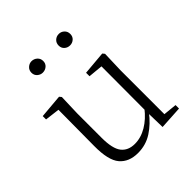

<svg xmlns="http://www.w3.org/2000/svg" viewBox="-208 -902 1059 1059"><g transform="rotate(-45 321.5 -373.0)"><path d="M263 14Q193 14 155.5 -30Q118 -74 119 -185L121 -478L140 -463L35 -476V-502L174 -514L184 -502L180 -377V-188Q180 -103 207 -68.5Q234 -34 286 -34Q334 -34 379.5 -61Q425 -88 463 -137L482 -103H464Q425 -51 375 -18.5Q325 14 263 14ZM460 8 457 -116V-117L458 -467L373 -475V-502L511 -514L521 -502L517 -377V-35L596 -27V0ZM205 -671Q188 -671 174 -683Q160 -695 160 -715Q160 -735 174 -747.5Q188 -760 205 -760Q224 -760 238 -747.5Q252 -735 252 -715Q252 -695 238 -683Q224 -671 205 -671ZM418 -671Q399 -671 385.5 -683Q372 -695 372 -715Q372 -735 385.5 -747.5Q399 -760 418 -760Q436 -760 449.5 -747.5Q463 -735 463 -715Q463 -695 449.5 -683Q436 -671 418 -671Z"/></g></svg>

Font: Noto Serif KR ExtraLight
Style: Regular
Weight: 200
Designer: Ryoko NISHIZUKA 西塚涼子 (kana & ideographs); Frank Grießhammer (Latin, Greek & Cyrillic); Wenlong ZHANG 张文龙 (bopomofo); San
Foundry: Adobe
Version: Version 2.002-H1;hotconv 1.1.0;makeotfexe 2.6.0